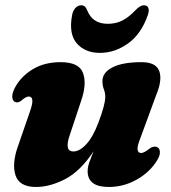

<svg xmlns="http://www.w3.org/2000/svg" viewBox="-20 -714 663 746"><path d="M589 -143Q600 -139 601.2 -124.8Q602.5 -110.5 591 -92Q563 -45.5 511.8 -16.5Q460.5 12.5 402.5 12.5Q320.5 12.5 320.5 -49Q320.5 -65.5 327.8 -85.5Q335 -105.5 344 -126.5Q292 -48.5 233 -18Q174 12.5 120 12.5Q55 12.5 40.2 -33.2Q25.5 -79 50.5 -148L96.5 -281Q107.5 -312.5 105.5 -325.8Q103.5 -339 92 -339Q80.5 -339 63 -323Q49 -312.5 38.5 -318Q29.5 -321.5 27.8 -335.2Q26 -349 37 -371.5Q60 -416 106 -444.2Q152 -472.5 215.5 -472.5Q287 -472.5 302.5 -430.5Q318 -388.5 295.5 -323L251 -189Q229 -125.5 265 -125.5Q289.5 -125.5 315.8 -154.2Q342 -183 362.5 -238Q389 -308 389 -337.5Q389 -353.5 383.5 -367.2Q378 -381 378 -399Q378 -432.5 417.5 -452.5Q457 -472.5 530 -472.5Q585.5 -472.5 598.5 -438.5Q611.5 -404.5 587.5 -346.5L526 -179Q512.5 -145.5 514.5 -132.5Q516.5 -119.5 528.5 -119.5Q540 -119.5 562 -137.5Q577.5 -147.5 589 -143ZM398.5 -621.5Q430.5 -621.5 455.8 -634.5Q481 -647.5 505.5 -673.5Q524 -693.5 539.5 -693.5Q552.5 -693.5 556.5 -682.8Q560.5 -672 554 -654.5Q528.5 -581.5 477.2 -545Q426 -508.5 368.5 -508.5Q311 -508.5 278.8 -545Q246.5 -581.5 260 -654.5Q263 -672 272.8 -682.8Q282.5 -693.5 296 -693.5Q311.5 -693.5 319 -673.5Q339.5 -621.5 398.5 -621.5Z"/></svg>

Font: Fraunces 72pt S050 Black
Style: Italic
Weight: 900
Italic angle: -16°
Version: Version 1.000; ttfautohint (v1.8.3)